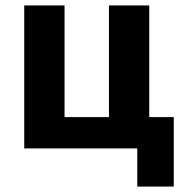

<svg xmlns="http://www.w3.org/2000/svg" viewBox="-20 -545 673 705"><path d="M484 140V0H69V-525H217V-115H380V-525H528V-115H618V140Z"/></svg>

Font: Anuphan
Style: Bold
Weight: 700
Designer: Mike Abbink, Paul van der Laan, Pieter van Rosmalen, Mint Tantisuwanna
Foundry: Bold Monday; Cadson Demak
Version: Version 3.002;hotconv 1.0.109;makeotfexe 2.5.65596